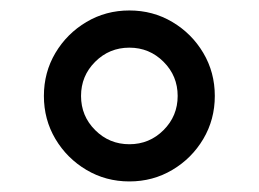

<svg xmlns="http://www.w3.org/2000/svg" viewBox="-20 -753 495 367"><path d="M227.3 -406.2Q182.2 -406.2 145.1 -428.3Q108 -450.3 85.9 -487.4Q63.9 -524.5 63.9 -569.6Q63.9 -614.7 85.9 -651.8Q108 -688.9 145.1 -710.9Q182.2 -733 227.3 -733Q272.4 -733 309.5 -710.9Q346.6 -688.9 368.6 -651.8Q390.6 -614.7 390.6 -569.6Q390.6 -524.5 368.6 -487.4Q346.6 -450.3 309.5 -428.3Q272.4 -406.2 227.3 -406.2ZM227.3 -477.3Q265.6 -477.3 292.6 -504.3Q319.6 -531.2 319.6 -569.6Q319.6 -608 292.6 -634.9Q265.6 -661.9 227.3 -661.9Q188.9 -661.9 161.9 -634.9Q134.9 -608 134.9 -569.6Q134.9 -531.2 161.9 -504.3Q188.9 -477.3 227.3 -477.3Z"/></svg>

Font: Inter Alia
Style: Regular
Weight: 400
Designer: Rasmus Andersson (Latin, Greek, Cyrillic etc.) and Evan from Shavian.info (Shavian, old style figures)
Foundry: Shavian.info
Version: Version 0.001;git-37ab20767